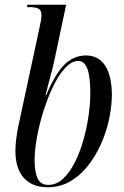

<svg xmlns="http://www.w3.org/2000/svg" viewBox="-20 -780 523 810"><path d="M182 10Q116 10 80.5 -29.5Q45 -69 45 -144Q45 -167 48.5 -194Q52 -221 57 -246L146 -660Q155 -699 155 -716Q155 -736 143 -743Q131 -750 105 -750H93L96 -760H259L211 -533Q207 -513 199.5 -483.5Q192 -454 184 -425Q176 -396 172 -378H175Q212 -468 251.5 -507Q291 -546 343 -546Q396 -546 424 -502.5Q452 -459 452 -376Q451 -325 439 -271.5Q427 -218 404 -168Q381 -118 348.5 -77.5Q316 -37 274 -13.5Q232 10 182 10ZM184 0Q218 0 246 -26Q274 -52 295.5 -94.5Q317 -137 331.5 -188Q346 -239 353.5 -291Q361 -343 361 -386Q361 -459 348 -491Q335 -523 311 -523Q282 -523 254.5 -493Q227 -463 203.5 -414Q180 -365 162.5 -308.5Q145 -252 135.5 -198.5Q126 -145 126 -106Q126 -55 138.5 -27.5Q151 0 184 0Z"/></svg>

Font: Noto Serif Display Condensed
Style: Italic
Weight: 400
Width: 3
Italic angle: -12°
Designer: Monotype Design Team
Foundry: Monotype Imaging Inc.
Version: Version 2.009